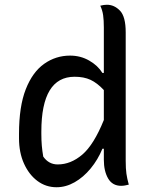

<svg xmlns="http://www.w3.org/2000/svg" viewBox="-20 -777 640 808"><path d="M275 -543Q319 -543 355.5 -522Q392 -501 411 -470H417V-661Q417 -692 414 -713Q411 -734 402 -753Q410 -755 416.5 -756Q423 -757 430 -757Q461 -757 485 -732Q509 -707 509 -641V-100Q509 -67 512 -46Q515 -25 522 0Q514 2 506 3.5Q498 5 490 5Q453 5 435 -26Q417 -57 417 -105V-151H411Q392 -105 361.5 -68Q331 -31 294 -10Q257 11 218 11Q173 11 137.5 -15.5Q102 -42 81 -88.5Q60 -135 60 -195V-214Q60 -329 88.5 -401.5Q117 -474 166 -508.5Q215 -543 275 -543ZM162 -118Q185 -85 223 -85Q278 -85 326.5 -126.5Q375 -168 417 -272V-398Q389 -428 361 -441Q333 -454 294 -454Q154 -454 154 -223V-214Q154 -186 156 -163.5Q158 -141 162 -118Z"/></svg>

Font: Recursive Sn Csl St
Style: Regular
Weight: 400
Version: Version 1.079;hotconv 1.0.112;makeotfexe 2.5.65598; ttfautoh